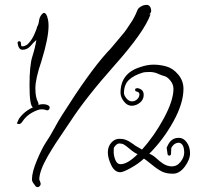

<svg xmlns="http://www.w3.org/2000/svg" viewBox="-20 -708 860 787"><path d="M115 -268Q101 -275 101 -357.5Q101 -440 112.5 -476Q124 -512 129 -544Q119 -536 105.5 -520Q92 -504 72 -504Q56 -504 52 -532Q52 -539 59 -539Q66 -539 66 -528.5Q66 -518 71 -518Q76 -518 80.5 -519.5Q85 -521 89 -523.5Q93 -526 97 -530.5Q101 -535 104 -538.5Q107 -542 110.5 -548Q114 -554 116 -557.5Q118 -561 121 -568Q124 -575 125 -577.5Q126 -580 128.5 -586Q131 -592 131 -593.5Q131 -595 132 -598Q138 -607 140 -623Q142 -639 152 -650Q162 -661 170 -648Q172 -644 172 -643Q174 -642 174 -637Q179 -624 179 -602Q179 -552 150 -458Q125 -385 125 -346.5Q125 -308 136 -289Q139 -283 137 -278Q147 -281 157 -281Q167 -281 175 -277.5Q183 -274 183.5 -268Q184 -262 179.5 -258Q175 -254 168.5 -257Q162 -260 149.5 -260Q137 -260 112.5 -247Q88 -234 72 -210Q65 -199 57.5 -199.5Q50 -200 50 -202.5Q50 -205 51.5 -207.5Q53 -210 54.5 -214Q56 -218 57 -220Q78 -251 115 -268ZM141 28 146 41Q148 49 143.5 54Q139 59 136 59Q126 59 123 51Q110 36 111 27Q111 -3 132 -52.5Q153 -102 169 -125.5Q185 -149 202.5 -181.5Q220 -214 233 -234Q344 -410 417 -491Q431 -505 446.5 -524Q462 -543 477.5 -561Q493 -579 499 -588.5Q505 -598 516 -614Q531 -635 544 -668Q547 -675 558 -681.5Q569 -688 581.5 -688Q594 -688 598.5 -673Q603 -658 592 -649H597Q571 -577 451.5 -442.5Q332 -308 269 -211Q264 -203 243 -172.5Q222 -142 207.5 -119.5Q193 -97 176 -68Q141 -7 141 28ZM570 -58Q549 -38 517 -20Q485 -2 473 -2Q450 -2 436 -31Q422 -60 422 -83.5Q422 -107 436 -123Q450 -139 469 -139Q484 -139 490.5 -136.5Q497 -134 500 -133Q503 -132 509 -128.5Q515 -125 516 -124Q530 -115 533 -112Q553 -100 562 -95Q612 -150 651.5 -223Q691 -296 691 -344Q691 -362 678.5 -377.5Q666 -393 654 -396Q642 -399 627 -406Q612 -413 592.5 -413Q573 -413 564 -410Q528 -399 508.5 -380.5Q489 -362 488 -328Q488 -317 498 -305Q508 -293 520 -292.5Q532 -292 541.5 -300.5Q551 -309 551.5 -320Q552 -331 539 -333Q535 -334 534 -337.5Q533 -341 535 -344Q537 -347 541 -346L542 -347Q569 -343 569 -319Q569 -300 554 -287.5Q539 -275 520.5 -274.5Q502 -274 488 -292Q474 -310 474 -328Q474 -408 555 -433Q583 -443 609.5 -443Q636 -443 662.5 -435.5Q689 -428 710.5 -402.5Q732 -377 732 -344Q732 -285 691 -210.5Q650 -136 592 -78Q607 -72 620 -60Q633 -48 635 -47Q637 -46 642 -42Q647 -38 649.5 -36.5Q652 -35 657 -32.5Q662 -30 666 -29Q676 -26 684 -26Q706 -26 720.5 -45Q735 -64 735 -82Q735 -119 714 -123Q693 -123 682 -101L681 -77Q681 -73 677.5 -71Q674 -69 670.5 -71Q667 -73 667 -75.5Q667 -78 664.5 -92.5Q662 -107 666 -108Q680 -143 712 -143Q713 -143 714 -143Q732 -143 745.5 -124.5Q759 -106 759 -80Q759 -54 737.5 -25Q716 4 689 4Q662 4 644.5 -4.5Q627 -13 602.5 -33Q578 -53 570 -58ZM447 -103Q446 -101 446 -85Q446 -69 453 -52Q460 -35 474 -35Q503 -35 544 -76Q530 -82 513 -96.5Q496 -111 488 -115.5Q480 -120 469 -120Q458 -120 447 -103Z"/></svg>

Font: Ruge Boogie
Style: Regular
Weight: 400
Version: Version 1.003